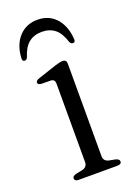

<svg xmlns="http://www.w3.org/2000/svg" viewBox="-130 -715 549 770"><g transform="rotate(-20 144.5 -330.0)"><path d="M186.5 -452.5V-58Q186.5 -36.5 208.5 -31.5L234.5 -26.5Q251 -22.5 251 -12.5Q251 0 233 0H68Q51 0 51 -12.5Q51 -22 66.5 -26L94 -31.5Q116.5 -37 116.5 -58V-392.5Q116.5 -411 100.5 -412.5L59 -413Q44 -414.5 44 -423.5Q44 -432.5 60.5 -437.5L137 -463Q159.5 -470 170 -470Q186.5 -470 186.5 -452.5ZM131.5 -608.5Q98.5 -608.5 76 -590.8Q53.5 -573 41 -532.5Q37 -523 29 -523Q18 -523 19 -537Q22 -593 52.5 -626.5Q83 -660 131.5 -660Q180.5 -660 210.5 -626.5Q240.5 -593 244 -537Q245.5 -523 233.5 -523Q226.5 -523 221.5 -532.5Q209 -573 186.8 -590.8Q164.5 -608.5 131.5 -608.5Z"/></g></svg>

Font: Fraunces 9pt S000 Light
Style: Regular
Weight: 300
Version: Version 1.000; ttfautohint (v1.8.3)